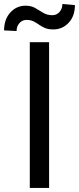

<svg xmlns="http://www.w3.org/2000/svg" viewBox="-56 -917 386 937"><path d="M183.6 -710.9V0H89.4V-710.9ZM248.5 -897.5 309.6 -892.1Q309.6 -838.4 279.1 -805.9Q248.5 -773.4 204.1 -773.4Q179.2 -773.4 163.1 -780.5Q147 -787.6 134.3 -796.6Q121.6 -805.7 107.7 -812.7Q93.8 -819.8 73.2 -819.8Q52.7 -819.8 38.8 -804.2Q24.9 -788.6 24.9 -765.6L-36.1 -768.6Q-36.1 -822.3 -5.9 -855.7Q24.4 -889.2 68.8 -889.2Q96.7 -889.2 116.2 -877.7Q135.7 -866.2 154.8 -854.5Q173.8 -842.8 199.7 -842.8Q220.2 -842.8 234.4 -858.6Q248.5 -874.5 248.5 -897.5Z"/></svg>

Font: Vazirmatn FD
Style: Regular
Weight: 400
Designer: Saber Rastikerdar
Foundry: Saber Rastikerdar
Version: Version 33.001